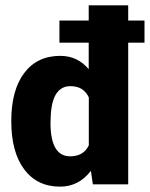

<svg xmlns="http://www.w3.org/2000/svg" viewBox="-20 -694 565 724"><path d="M524.9 -616.7V-533.2H463.4V1H330.1L322.8 -49.8Q276.9 9.8 206.5 9.8Q120.1 9.8 71.3 -55.4Q22.5 -120.6 22.5 -237.3Q22.5 -354 71.3 -418.7Q120.1 -483.4 207.5 -483.4Q272 -483.4 314.5 -433.1V-533.2H204.1V-616.7H314.5V-673.8H463.4V-616.7ZM244.6 -104.5Q294.9 -104.5 314.9 -146V-326.7Q295.4 -369.1 245.6 -369.1Q177.2 -369.1 171.4 -258.3L170.4 -231Q170.4 -104.5 244.6 -104.5Z"/></svg>

Font: Yantramanav Black
Style: Regular
Weight: 900
Version: Version 1.001;PS 1.0;hotconv 1.0.72;makeotf.lib2.5.5900; ttf